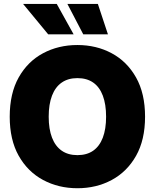

<svg xmlns="http://www.w3.org/2000/svg" viewBox="-20 -973 809 1003"><path d="M384.3 10.3Q285.2 10.3 204.8 -33Q124.5 -76.2 77.6 -159.4Q30.8 -242.7 30.8 -363.3Q30.8 -484.9 77.6 -568.4Q124.5 -651.9 204.8 -694.8Q285.2 -737.8 384.3 -737.8Q483.4 -737.8 563.5 -694.8Q643.6 -651.9 690.7 -568.4Q737.8 -484.9 737.8 -363.3Q737.8 -242.2 690.7 -158.9Q643.6 -75.7 563.5 -32.7Q483.4 10.3 384.3 10.3ZM384.3 -162.6Q433.6 -162.6 466.8 -185.8Q500 -209 517.1 -253.9Q534.2 -298.8 534.2 -363.3Q534.2 -428.2 517.1 -473.4Q500 -518.6 466.8 -541.7Q433.6 -564.9 384.3 -564.9Q335.9 -564.9 302.5 -541.7Q269 -518.6 251.7 -473.4Q234.4 -428.2 234.4 -363.3Q234.4 -298.8 251.7 -253.9Q269 -209 302.5 -185.8Q335.9 -162.6 384.3 -162.6ZM415 -793.5 332 -952.6H491.2L543.9 -793.5ZM231.9 -793.5 100.6 -952.6H276.4L364.7 -793.5Z"/></svg>

Font: Inter 18pt Black
Style: Regular
Weight: 900
Designer: Rasmus Andersson
Foundry: rsms
Version: Version 4.001;git-66647c0bb